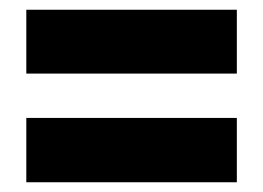

<svg xmlns="http://www.w3.org/2000/svg" viewBox="-20 -549 540 394"><path d="M34 -398V-529H466V-398ZM34 -175V-307H466V-175Z"/></svg>

Font: Noto Sans Gujarati UI ExtraCondensed Black
Style: Regular
Weight: 900
Width: 2
Designer: Jelle Bosma - Monotype Design Team, Universal Thirst
Foundry: Monotype Imaging Inc.
Version: Version 2.106; ttfautohint (v1.8.4.7-5d5b)